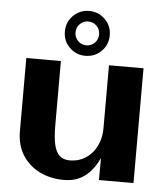

<svg xmlns="http://www.w3.org/2000/svg" viewBox="-53 -781 724 841"><g transform="rotate(5 309.0 -360.5)"><path d="M259.2 12.9Q199 12.9 151.4 -10.8Q103.8 -34.6 76.2 -78.6Q48.7 -122.7 48.7 -183.3V-504.7H200.8V-222.5Q200.8 -171.3 207.9 -138.5Q215.1 -105.7 231.8 -90.1Q248.5 -74.6 276.7 -74.6Q308.1 -74.6 333 -86.7Q357.9 -98.8 375.7 -119.9Q393.4 -141.1 402.8 -168.5Q412.2 -195.9 412.2 -226.5V-504.7H564.1V0H412.2L413.6 -265.8L439.5 -171.7Q424.8 -116.3 401.4 -74.7Q377.9 -33.1 343.1 -10.1Q308.3 12.9 259.2 12.9ZM305.5 -536.9Q264.5 -536.9 235.7 -565.3Q206.8 -593.8 206.8 -635.4Q206.8 -677.1 235.7 -705.6Q264.5 -734.2 305.5 -734.2Q346.4 -734.2 375.3 -705.6Q404.2 -677.1 404.2 -635.4Q404.2 -593.8 375.3 -565.3Q346.4 -536.9 305.5 -536.9ZM305.5 -583Q327.1 -583 342.2 -598.1Q357.3 -613.2 357.3 -635.5Q357.3 -657.8 342.2 -672.8Q327.1 -687.8 305.5 -687.8Q283.9 -687.8 268.8 -672.8Q253.7 -657.8 253.7 -635.5Q253.7 -613.2 268.8 -598.1Q283.9 -583 305.5 -583Z"/></g></svg>

Font: Russolo 10pt ExtraLight
Style: Regular
Weight: 200
Designer: Micah Stupak-Hahn
Version: Version 1.000